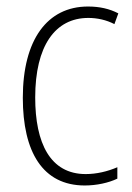

<svg xmlns="http://www.w3.org/2000/svg" viewBox="-20 -559 406 589"><path d="M240 10C276 10 313 2 340 -11V-46C310 -33 276 -25 243 -25C134 -25 88 -120 88 -260C88 -418 149 -504 251 -504C278 -504 306 -498 331 -485L343 -518C316 -532 286 -539 250 -539C125 -539 50 -437 50 -259C50 -93 111 10 240 10Z"/></svg>

Font: Noto Sans Sinhala UI Condensed ExtraLight
Style: Regular
Weight: 200
Width: 3
Designer: Jelle Bosma - Monotype Design Team
Foundry: Monotype Imaging Inc.
Version: Version 2.006